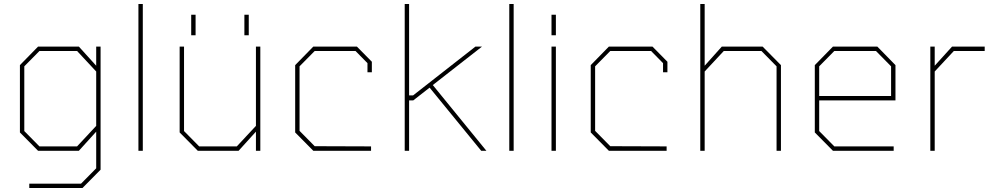

<svg xmlns="http://www.w3.org/2000/svg" viewBox="-20 -757 4979 964"><path d="M127 187V165H387L463 88V-96L376 0H171L80 -92V-430L171 -523H376L463 -427V-523H485V95L394 187ZM178 -22H367L463 -125V-398L367 -501H178L102 -424V-99Z M675 0V-737H697V0Z M940 -580V-683H962V-580ZM1207 -580V-683H1229V-580ZM973 0 882 -92V-523H904V-99L980 -22H1169L1265 -125V-523H1287V0H1265V-96L1178 0Z M1553 0 1462 -92V-430L1553 -523H1772L1847 -447V-394H1825V-440L1765 -501H1560L1484 -424V-100L1560 -23L1843 -22V0Z M2012 0V-737H2034V-278H2054L2367 -523H2400L2153 -330L2422 0H2396L2137 -317L2055 -253H2034V0Z M2537 0V-737H2559V0Z M2749 -580V-683H2771V-580ZM2749 0V-523H2771V0Z M3037 0 2946 -92V-430L3037 -523H3256L3331 -447V-394H3309V-440L3249 -501H3044L2968 -424V-100L3044 -23L3327 -22V0Z M3496 0V-737H3518V-427L3604 -523H3809L3901 -430V0H3879V-424L3803 -501H3614L3518 -398V0Z M4162 0 4071 -92V-430L4162 -523H4385L4476 -430V-253H4093V-99L4169 -22H4467V0ZM4093 -275H4454V-424L4378 -501H4169L4093 -424Z M4651 0V-523H4673V-427L4760 -523H4924V-501H4769L4673 -398V0Z"/></svg>

Font: Tomorrow Thin
Style: Regular
Weight: 250
Designer: Tony de Marco, Monica Rizzolli
Foundry: Just in Type
Version: Version 2.002